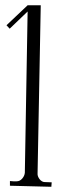

<svg xmlns="http://www.w3.org/2000/svg" viewBox="-20 -714 234 736"><path d="M178.2 -15.1 176.8 2 18.1 -2V-20Q24.9 -19 31 -19Q37.1 -19 43.9 -19Q56.2 -19 65.2 -29.5Q74.2 -40 75.2 -51.8L85.9 -669.9L17.1 -604L4.9 -617.2L85.9 -693.8H136.2L124 -48.8Q123.5 -43.5 125.7 -37.8Q127.9 -32.2 131.6 -27.3Q135.3 -22.5 140.4 -19.3Q145.5 -16.1 150.9 -16.1Z"/></svg>

Font: Bigelow Rules
Style: Regular
Weight: 400
Designer: Astigmatic (AOETI)
Foundry: Astigmatic (AOETI)
Version: Version 1.001